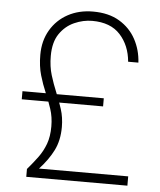

<svg xmlns="http://www.w3.org/2000/svg" viewBox="-52 -757 670 802"><g transform="rotate(5 283.5 -356.0)"><path d="M88 0V-33Q113 -62 132 -88Q151 -114 162.5 -145Q174 -176 174 -219Q174 -258 163 -291.5Q152 -325 138 -357.5Q124 -390 113 -427.5Q102 -465 102 -513Q102 -572 128.5 -617Q155 -662 201 -687Q247 -712 306 -712Q372 -712 417 -685Q462 -658 486 -613.5Q510 -569 513 -516H470Q464 -584 423.5 -628.5Q383 -673 306 -673Q268 -673 231 -656.5Q194 -640 170 -605Q146 -570 146 -512Q146 -468 157 -432Q168 -396 182 -362.5Q196 -329 207 -294.5Q218 -260 218 -220Q218 -164 197 -122Q176 -80 138 -39H512V0ZM41 -321V-355H382V-321Z"/></g></svg>

Font: DM Sans 28pt ExtraLight
Style: Regular
Weight: 250
Version: Version 4.004;gftools[0.9.30]